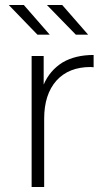

<svg xmlns="http://www.w3.org/2000/svg" viewBox="-20 -745 434 765"><path d="M154 -408Q178 -464 229 -496Q280 -526 353 -526V-477L341 -478Q254 -478 205 -424Q156 -369 156 -272V0H106V-522H154ZM129 -607 15 -725H75L178 -607ZM282 -607 167 -725H228L331 -607Z"/></svg>

Font: Montserrat Light Alt1
Style: Light
Weight: 500
Designer: Differentunic
Foundry: Julieta Ulanovsky
Version: 0.1